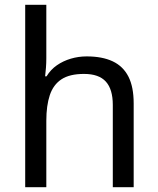

<svg xmlns="http://www.w3.org/2000/svg" viewBox="-20 -780 658 800"><path d="M173 -537Q173 -518 171.5 -498Q170 -478 168 -462H174Q191 -490 217 -508Q243 -526 275 -535.5Q307 -545 341 -545Q406 -545 449.5 -524.5Q493 -504 515 -461Q537 -418 537 -349V0H450V-343Q450 -408 421 -440Q392 -472 330 -472Q270 -472 236 -449.5Q202 -427 187.5 -383.5Q173 -340 173 -277V0H85V-760H173Z"/></svg>

Font: ukannada15
Style: Book
Weight: 400
Designer: Jelle Bosma - Monotype Design Team
Foundry: Monotype Imaging Inc.
Version: Version 2.003